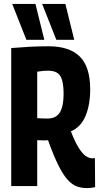

<svg xmlns="http://www.w3.org/2000/svg" viewBox="-20 -945 507 975"><path d="M420 10Q395 10 371.5 2Q348 -6 325 -30.5Q302 -55 277.5 -103.5Q253 -152 224 -233Q214 -232 206 -232Q197 -232 187.5 -232.5Q178 -233 169 -233V0H37V-701Q85 -705 130 -707.5Q175 -710 227 -710Q332 -710 385 -658Q438 -606 438 -491Q438 -412 414 -355.5Q390 -299 340 -278Q361 -224 379.5 -194.5Q398 -165 415 -153Q432 -141 450 -141Q452 -141 456 -141.5Q460 -142 462 -142L463 5Q456 7 446 8.5Q436 10 420 10ZM221 -343Q264 -343 283.5 -373.5Q303 -404 303 -469Q303 -531 286.5 -558.5Q270 -586 224 -586Q211 -586 199 -585Q187 -584 169 -581V-345Q183 -344 194.5 -343.5Q206 -343 221 -343ZM266 -743 194 -925H312L357 -743ZM114 -743 42 -925H160L205 -743Z"/></svg>

Font: Georama Condensed
Style: Bold
Weight: 700
Width: 3
Designer: Jean-Baptiste Levee
Foundry: Production Type
Version: Version 1.000